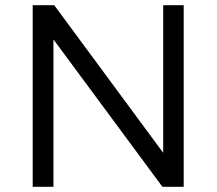

<svg xmlns="http://www.w3.org/2000/svg" viewBox="-20 -720 835 740"><path d="M606 0 186 -568V0H106V-700H189L609 -131V-700H688V0Z"/></svg>

Font: Kalaa
Style: Regular
Weight: 400
Version: Version 1.20 June 5, 2016